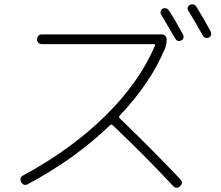

<svg xmlns="http://www.w3.org/2000/svg" viewBox="-20 -860 1040 903"><path d="M111.3 5.9Q91.8 16.6 80.1 -2.9Q69.3 -24.4 87.9 -34.2Q313.5 -156.2 474.1 -314Q634.8 -471.7 708 -643.6Q711.9 -651.4 703.1 -652.3H176.8Q167 -652.3 160.6 -658.7Q154.3 -665 154.3 -674.8Q154.3 -684.6 160.6 -691.4Q167 -698.2 176.8 -698.2H741.2Q751 -698.2 757.3 -691.4Q763.7 -684.6 763.7 -674.8Q763.7 -650.4 755.9 -631.8Q688.5 -469.7 543 -316.4Q537.1 -310.5 543 -303.7Q706.1 -146.5 828.1 -16.6Q843.8 -1 827.1 15.6Q811.5 31.2 793.9 14.6Q670.9 -118.2 509.8 -271.5Q502.9 -276.4 498 -271.5Q334 -113.3 111.3 5.9ZM774.4 -810.5Q804.7 -764.6 840.8 -697.3Q844.7 -689.5 842.8 -681.6Q840.8 -673.8 833 -669.9Q815.4 -661.1 804.7 -677.7Q777.3 -724.6 738.3 -791Q733.4 -797.9 735.8 -806.6Q738.3 -815.4 745.1 -819.3Q752.9 -823.2 761.2 -820.8Q769.5 -818.4 774.4 -810.5ZM933.6 -693.4Q900.4 -752.9 866.2 -808.6Q855.5 -825.2 873 -836.9Q880.9 -840.8 889.6 -838.9Q898.4 -836.9 903.3 -829.1Q940.4 -769.5 970.7 -711.9Q974.6 -704.1 972.7 -696.3Q970.7 -688.5 962.9 -683.6Q944.3 -675.8 933.6 -693.4Z"/></svg>

Font: Rounded Mgen+ 1m light
Style: Regular
Weight: 200
Designer: [Source Han Sans]
Ryoko NISHIZUKA  (kana & ideographs); Paul D. Hunt (Latin, Greek & Cyrillic); Wenlong ZHANG  (bopomofo
Version: Version 1.059.20150602